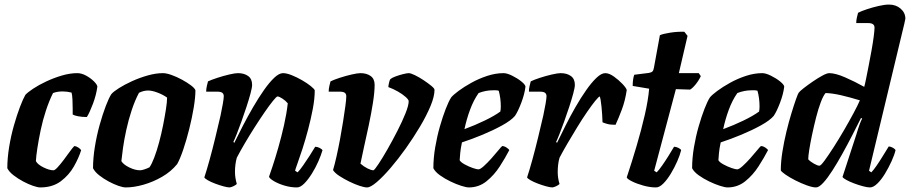

<svg xmlns="http://www.w3.org/2000/svg" viewBox="-20 -820 3981 840"><path d="M156 0Q145 0 124.5 -7Q104 -14 81.5 -26Q59 -38 39.5 -53Q20 -68 12 -84Q12 -128 20 -177Q28 -226 41 -271.5Q54 -317 67.5 -352.5Q81 -388 91 -405Q101 -416 125 -432Q149 -448 182 -463.5Q215 -479 250.5 -489.5Q286 -500 318 -500Q337 -500 357 -489Q377 -478 391 -464Q405 -450 406 -441Q401 -404 386.5 -365.5Q372 -327 360 -308Q338 -308 321 -311.5Q304 -315 298 -319Q298 -325 298 -344.5Q298 -364 297 -384.5Q296 -405 293 -415Q273 -420 254 -420Q244 -420 233.5 -418.5Q223 -417 212 -413Q195 -379 181 -336.5Q167 -294 158 -251Q149 -208 143.5 -172Q138 -136 137 -115Q145 -100 170.5 -87.5Q196 -75 214 -75Q220 -75 232 -88Q244 -101 258 -119.5Q272 -138 284.5 -155.5Q297 -173 305 -181Q315 -180 323.5 -174Q332 -168 335 -163Q325 -130 303.5 -92Q282 -54 246 -27Q210 0 156 0Z M530 0Q518 0 498 -7Q478 -14 455.5 -26Q433 -38 414 -53Q395 -68 387 -84Q387 -128 395 -177.5Q403 -227 416 -273.5Q429 -320 442.5 -355.5Q456 -391 467 -408Q476 -419 500.5 -434.5Q525 -450 558 -465Q591 -480 626.5 -490Q662 -500 693 -500Q708 -500 730.5 -492Q753 -484 776 -471.5Q799 -459 815.5 -446.5Q832 -434 835 -425Q835 -394 827.5 -349Q820 -304 808 -256Q796 -208 782 -166.5Q768 -125 755 -102Q728 -69 689 -46.5Q650 -24 608 -12Q566 0 530 0ZM593 -75Q600 -75 612 -79Q624 -83 634 -88Q644 -102 655 -131Q666 -160 676 -197Q686 -234 693.5 -272Q701 -310 706 -342Q711 -374 711 -393Q693 -406 669 -415Q645 -424 628 -424Q608 -424 588 -414Q570 -380 556 -337.5Q542 -295 532.5 -251.5Q523 -208 518 -172Q513 -136 511 -115Q520 -100 545.5 -87.5Q571 -75 593 -75Z M985 0Q975 0 957 -5Q939 -10 920.5 -17Q902 -24 889 -31.5Q876 -39 874 -44Q884 -74 897 -121Q910 -168 922.5 -220Q935 -272 945 -315Q951 -343 955 -366.5Q959 -390 959 -399Q959 -409 952.5 -414Q946 -419 930 -419H882Q882 -431 885 -444Q888 -457 890 -464Q905 -471 931 -479.5Q957 -488 982.5 -494Q1008 -500 1021 -500Q1048 -500 1065.5 -487.5Q1083 -475 1083 -449Q1083 -437 1076 -411Q1069 -385 1058.5 -353Q1048 -321 1036.5 -289Q1025 -257 1015.5 -233Q1006 -209 1001 -199L1005 -195Q1022 -230 1043 -270.5Q1064 -311 1087.5 -351.5Q1111 -392 1134.5 -425.5Q1158 -459 1179.5 -479.5Q1201 -500 1218 -500Q1234 -500 1256.5 -491Q1279 -482 1301.5 -469Q1324 -456 1339.5 -443.5Q1355 -431 1357 -425Q1357 -388 1348.5 -343.5Q1340 -299 1328 -253.5Q1316 -208 1303.5 -169.5Q1291 -131 1281.5 -105Q1272 -79 1271 -73L1282 -66Q1292 -76 1306 -96Q1320 -116 1334.5 -138.5Q1349 -161 1359 -178Q1368 -178 1378 -173Q1388 -168 1391 -163Q1385 -142 1373 -114.5Q1361 -87 1344.5 -60.5Q1328 -34 1311 -17Q1294 0 1279 0Q1252 0 1225 -8Q1198 -16 1178.5 -27.5Q1159 -39 1157 -47Q1161 -58 1172.5 -92.5Q1184 -127 1197.5 -174Q1211 -221 1222.5 -272Q1234 -323 1239 -368Q1229 -380 1215 -389Q1201 -398 1194 -398Q1190 -398 1174.5 -379Q1159 -360 1138 -329.5Q1117 -299 1094 -263Q1071 -227 1050.5 -192Q1030 -157 1016 -130Q1008 -101 1008 -68Q1008 -43 1016 -15Q1011 -10 1001.5 -5.5Q992 -1 985 0Z M1586 0Q1574 0 1553 -7Q1532 -14 1508.5 -25.5Q1485 -37 1465 -50Q1445 -63 1437 -76Q1444 -99 1452 -134.5Q1460 -170 1467.5 -210Q1475 -250 1481 -288.5Q1487 -327 1491 -356Q1495 -385 1495 -399Q1495 -409 1488.5 -414Q1482 -419 1466 -419H1418Q1418 -431 1421 -444Q1424 -457 1426 -464Q1440 -471 1466 -479.5Q1492 -488 1518 -494Q1544 -500 1557 -500Q1584 -500 1601.5 -487.5Q1619 -475 1619 -449Q1619 -417 1611.5 -369.5Q1604 -322 1593 -270.5Q1582 -219 1572 -174.5Q1562 -130 1557 -104Q1572 -91 1588 -83Q1604 -75 1614 -75Q1619 -77 1636 -102.5Q1653 -128 1675 -166.5Q1697 -205 1718.5 -247Q1740 -289 1754 -324Q1768 -359 1768 -377Q1768 -384 1754.5 -396Q1741 -408 1721 -419.5Q1701 -431 1679 -439Q1679 -445 1682 -458Q1685 -471 1688 -474Q1695 -480 1711.5 -486Q1728 -492 1744.5 -496Q1761 -500 1768 -500Q1777 -500 1795.5 -491Q1814 -482 1833.5 -469Q1853 -456 1867 -444.5Q1881 -433 1881 -427Q1881 -398 1863.5 -356Q1846 -314 1817.5 -266Q1789 -218 1755.5 -171Q1722 -124 1689 -85.5Q1656 -47 1628.5 -23.5Q1601 0 1586 0Z M2031 0Q2020 0 1998 -7Q1976 -14 1951 -26Q1926 -38 1905 -53Q1884 -68 1876 -84Q1876 -128 1884 -175.5Q1892 -223 1904.5 -266.5Q1917 -310 1930 -343.5Q1943 -377 1954 -394Q1963 -405 1986.5 -422.5Q2010 -440 2042.5 -458Q2075 -476 2111.5 -488Q2148 -500 2183 -500Q2198 -500 2220.5 -489Q2243 -478 2260.5 -464Q2278 -450 2279 -441Q2275 -408 2260.5 -370Q2246 -332 2233 -313Q2216 -293 2177 -271.5Q2138 -250 2091 -230.5Q2044 -211 2001 -197Q1995 -168 1993.5 -150.5Q1992 -133 1991 -119Q1996 -110 2013.5 -100.5Q2031 -91 2048.5 -85Q2066 -79 2073 -79Q2081 -79 2097 -93.5Q2113 -108 2130 -127Q2147 -146 2160 -162Q2173 -178 2177 -181Q2186 -181 2196 -174.5Q2206 -168 2208 -163Q2191 -130 2166.5 -92Q2142 -54 2108.5 -27Q2075 0 2031 0ZM2012 -255Q2058 -272 2100.5 -292.5Q2143 -313 2169 -332Q2170 -337 2170.5 -343Q2171 -349 2171 -354Q2171 -390 2162 -423Q2155 -425 2149 -425Q2143 -425 2137 -425Q2105 -425 2074 -413Q2052 -382 2036.5 -340Q2021 -298 2012 -255Z M2397 0Q2387 0 2369 -5Q2351 -10 2332.5 -17Q2314 -24 2301 -31.5Q2288 -39 2286 -44Q2296 -74 2309 -121Q2322 -168 2334.5 -220Q2347 -272 2357 -315Q2363 -343 2367 -366.5Q2371 -390 2371 -399Q2371 -409 2364.5 -414Q2358 -419 2342 -419H2294Q2294 -431 2297 -444Q2300 -457 2302 -464Q2316 -471 2342 -479.5Q2368 -488 2394 -494Q2420 -500 2433 -500Q2460 -500 2477.5 -487.5Q2495 -475 2495 -449Q2495 -437 2488 -411Q2481 -385 2470.5 -353Q2460 -321 2448.5 -289Q2437 -257 2427.5 -233Q2418 -209 2413 -199L2417 -195Q2434 -230 2454.5 -271Q2475 -312 2498 -352Q2521 -392 2544.5 -425.5Q2568 -459 2589.5 -479.5Q2611 -500 2628 -500Q2645 -500 2666 -485Q2687 -470 2703.5 -452.5Q2720 -435 2722 -426Q2715 -379 2700.5 -340.5Q2686 -302 2673 -274Q2650 -274 2636 -278Q2622 -282 2616 -285Q2615 -320 2611.5 -354Q2608 -388 2604 -398Q2599 -397 2584 -378.5Q2569 -360 2548 -329.5Q2527 -299 2505 -263Q2483 -227 2462.5 -192Q2442 -157 2428 -130Q2424 -117 2422 -100.5Q2420 -84 2420 -67Q2420 -41 2428 -15Q2423 -10 2413.5 -5.5Q2404 -1 2397 0Z M2850 0Q2824 0 2795 -8Q2766 -16 2745 -26.5Q2724 -37 2722 -44Q2744 -110 2765 -181Q2786 -252 2801 -317.5Q2816 -383 2820 -432L2748 -444Q2748 -460 2750 -473Q2752 -486 2755 -493L2819 -501Q2830 -503 2834.5 -507.5Q2839 -512 2841 -524L2867 -666Q2880 -672 2911.5 -677Q2943 -682 2974 -681L2988 -663L2950 -500H3037L3046 -487Q3038 -469 3024 -451.5Q3010 -434 2999 -428L2937 -430L2842 -73L2853 -66Q2863 -76 2877 -96Q2891 -116 2905 -138.5Q2919 -161 2929 -178Q2938 -178 2948 -173Q2958 -168 2960 -163Q2955 -142 2943 -114.5Q2931 -87 2915 -60.5Q2899 -34 2882 -17Q2865 0 2850 0Z M3163 0Q3152 0 3130 -7Q3108 -14 3083 -26Q3058 -38 3037 -53Q3016 -68 3008 -84Q3008 -128 3016 -175.5Q3024 -223 3036.5 -266.5Q3049 -310 3062 -343.5Q3075 -377 3086 -394Q3095 -405 3118.5 -422.5Q3142 -440 3174.5 -458Q3207 -476 3243.5 -488Q3280 -500 3315 -500Q3330 -500 3352.5 -489Q3375 -478 3392.5 -464Q3410 -450 3411 -441Q3407 -408 3392.5 -370Q3378 -332 3365 -313Q3348 -293 3309 -271.5Q3270 -250 3223 -230.5Q3176 -211 3133 -197Q3127 -168 3125.5 -150.5Q3124 -133 3123 -119Q3128 -110 3145.5 -100.5Q3163 -91 3180.5 -85Q3198 -79 3205 -79Q3213 -79 3229 -93.5Q3245 -108 3262 -127Q3279 -146 3292 -162Q3305 -178 3309 -181Q3318 -181 3328 -174.5Q3338 -168 3340 -163Q3323 -130 3298.5 -92Q3274 -54 3240.5 -27Q3207 0 3163 0ZM3144 -255Q3190 -272 3232.5 -292.5Q3275 -313 3301 -332Q3302 -337 3302.5 -343Q3303 -349 3303 -354Q3303 -390 3294 -423Q3287 -425 3281 -425Q3275 -425 3269 -425Q3237 -425 3206 -413Q3184 -382 3168.5 -340Q3153 -298 3144 -255Z M3550 0Q3535 0 3510 -9Q3485 -18 3459.5 -31Q3434 -44 3416 -56.5Q3398 -69 3396 -75Q3396 -112 3403 -156Q3410 -200 3420.5 -243.5Q3431 -287 3442.5 -324.5Q3454 -362 3462.5 -386Q3471 -410 3474 -414Q3479 -421 3497 -435Q3515 -449 3537 -464Q3559 -479 3578.5 -489.5Q3598 -500 3608 -500Q3635 -500 3677.5 -481.5Q3720 -463 3761 -440Q3764 -450 3769 -475Q3774 -500 3780.5 -533Q3787 -566 3793 -599.5Q3799 -633 3802.5 -660Q3806 -687 3806 -699Q3806 -719 3779 -719H3726Q3726 -731 3729 -744Q3732 -757 3734 -764Q3747 -771 3772.5 -779.5Q3798 -788 3824.5 -794Q3851 -800 3869 -800Q3900 -800 3920.5 -782Q3941 -764 3941 -738Q3941 -735 3936.5 -716.5Q3932 -698 3926 -673L3782 -73L3792 -66Q3802 -76 3816 -96.5Q3830 -117 3844 -140Q3858 -163 3868 -179Q3877 -179 3886.5 -173.5Q3896 -168 3898 -163Q3893 -142 3880.5 -114.5Q3868 -87 3852 -60.5Q3836 -34 3818.5 -17Q3801 0 3786 0Q3775 0 3756 -5Q3737 -10 3717 -17.5Q3697 -25 3682.5 -33Q3668 -41 3666 -46L3727 -233Q3734 -257 3741 -276Q3748 -295 3752 -301L3747 -304Q3730 -270 3709 -229Q3688 -188 3665.5 -147.5Q3643 -107 3621.5 -73.5Q3600 -40 3581.5 -20Q3563 0 3550 0ZM3565 -95Q3571 -95 3587.5 -117.5Q3604 -140 3626.5 -175Q3649 -210 3672 -249.5Q3695 -289 3714 -324.5Q3733 -360 3742 -381Q3696 -395 3659 -403.5Q3622 -412 3592 -413Q3582 -402 3571 -373Q3560 -344 3550.5 -306.5Q3541 -269 3533 -231.5Q3525 -194 3520.5 -165Q3516 -136 3516 -123Q3525 -113 3541 -104Q3557 -95 3565 -95Z"/></svg>

Font: Texturina 72pt 72pt ExtraBold
Style: Italic
Weight: 800
Italic angle: -11°
Designer: Guillermo Torres Carreño
Foundry: Omnibus-Type
Version: Version 1.002; ttfautohint (v1.8.3)